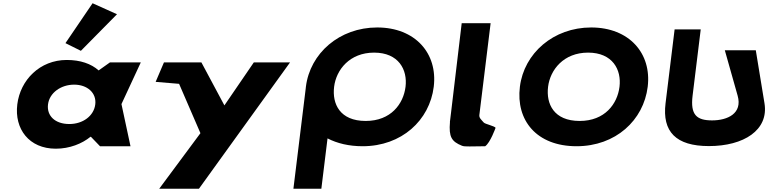

<svg xmlns="http://www.w3.org/2000/svg" viewBox="-20 -895 4738 1175"><path d="M380.6 -631 475 -584 696 -807.9 546.5 -875.1ZM273.8 -256C282.5 -327 352.8 -377 433.9 -377C513.7 -377 571.7 -327 563 -256C554.4 -186 487.8 -136 404.3 -136C317.2 -136 265.2 -186 273.8 -256ZM85.8 -256C67.4 -106 157.5 15 321.6 15C406.3 15 482.7 -16 533.9 -58H536.3L592.1 0H778.6L723.3 -258L841.6 -513H652.6L583.7 -464C537.9 -505 471.8 -528 388.3 -528C224.2 -528 104.2 -406 85.8 -256Z M1533.2 -513 1353.3 -250 1212.6 -513H983.3L932.5 -394L1076 -382L1206.6 -80L954.4 260H1197.5L1754.9 -513Z M2024.7 -363.9C2037.5 -468.5 2120.3 -573 2269.4 -573C2419.6 -573 2474.6 -468.5 2461.8 -363.9C2449 -259.4 2372.4 -154.8 2218.1 -154.8C2059.7 -154.8 2011.9 -259.4 2024.7 -363.9ZM1852 -363.9C1851.5 -359.8 1851.1 -355.7 1850.7 -351.7L1775.6 260H1946.6L1984.4 -48.1C2043.5 -17.5 2116.2 -0.1 2199.1 -0.1C2438.4 -0.1 2609.2 -159.1 2634.4 -363.9C2659.5 -568.8 2520.8 -726.9 2288.3 -726.9C2057.2 -726.9 1877.2 -568.8 1852 -363.9Z M2805.5 -753H2982.5L2913.5 -191C2911.4 -173 2926 -161.8 2940.7 -145C2948.8 -135.7 3006.1 -124 3012.9 -113C3012.9 -113 2980.4 -21.3 2949.1 0C2865 0 2825.5 4.3 2807.4 -3C2743 -28.9 2726.1 -57.6 2733.7 -148L2733.2 -148L2735.5 -166.5C2736.5 -176.7 2737.9 -187.5 2739.4 -199L2739.6 -200Z M3161.6 -363.9C3136.4 -159.1 3263.1 -0.1 3508.5 -0.1C3747.8 -0.1 3918.6 -159.1 3943.8 -363.9C3968.9 -568.8 3830.3 -726.9 3597.8 -726.9C3366.8 -726.9 3186.7 -568.8 3161.6 -363.9ZM3334.1 -363.9C3347 -468.5 3429.7 -573 3578.9 -573C3729 -573 3784.1 -468.5 3771.2 -363.9C3758.4 -259.4 3681.8 -154.8 3527.5 -154.8C3369.1 -154.8 3321.3 -259.4 3334.1 -363.9Z M4605.3 -587.5H4415.7L4494.2 -309.5C4525 -200.5 4432.4 -158.2 4337.8 -158.2C4243.2 -158.2 4204.1 -192.2 4218.5 -309.5L4268.3 -715H4108.5L4053 -262.8C4031.7 -89.4 4116.1 -1 4318.5 -1C4531.2 -1 4685.4 -98.6 4658.5 -262.8Z"/></svg>

Font: Hussar
Style: BdSuprExtOblOne
Weight: 700
Foundry: Cannot Into Space Fonts
Version: Version 2.00